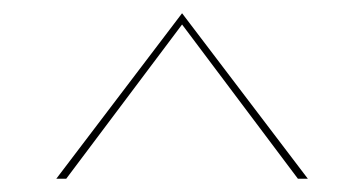

<svg xmlns="http://www.w3.org/2000/svg" viewBox="-20 -730 550 290"><path d="M255 -693 430 -460H445L255 -710L65 -460H80Z"/></svg>

Font: Jost Thin
Style: Regular
Weight: 250
Version: Version 3.710